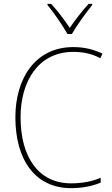

<svg xmlns="http://www.w3.org/2000/svg" viewBox="-20 -969 581 999"><path d="M331 -792H354C379 -836 426 -901 460 -943V-949H441C405 -909 370 -864 343 -824C316 -864 279 -914 246 -949H227V-943C258 -906 306 -837 331 -792ZM361 -699C406 -699 454 -692 502 -666L513 -690C465 -713 416 -724 361 -724C164 -724 60 -561 60 -359C60 -136 164 10 350 10C414 10 467 -3 504 -19V-44C466 -28 416 -15 350 -15C179 -15 87 -153 87 -359C87 -545 179 -699 361 -699Z"/></svg>

Font: Noto Sans Gujarati SemiCondensed Thin
Style: Regular
Weight: 100
Width: 4
Designer: Jelle Bosma - Monotype Design Team, Universal Thirst
Foundry: Monotype Imaging Inc.
Version: Version 2.106